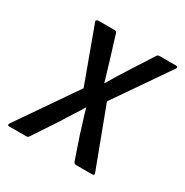

<svg xmlns="http://www.w3.org/2000/svg" viewBox="-139 -588 664 688"><g transform="rotate(30 193.0 -244.0)"><path d="M-11 0Q-22 0 -15 -11L151 -252L68 -478Q66 -482 68.5 -485Q71 -488 75 -488H142Q151 -488 153 -480L181 -389Q187 -369 193.5 -347.5Q200 -326 206 -305H207Q219 -326 232.5 -347.5Q246 -369 258 -388L317 -480Q321 -488 329 -488H398Q402 -488 403.5 -485Q405 -482 402 -478L247 -253L338 -11Q343 0 331 0H265Q257 0 254 -9L220 -109Q214 -131 206.5 -153Q199 -175 194 -197H193Q180 -175 165.5 -153Q151 -131 138 -109L71 -8Q67 0 60 0Z"/></g></svg>

Font: Sofia Sans Condensed Medium
Style: Italic
Weight: 500
Italic angle: -9°
Designer: Botio Nikoltchev, Ani Petrova
Foundry: lettersoup
Version: Version 4.101; ttfautohint (v1.8.4.7-5d5b)